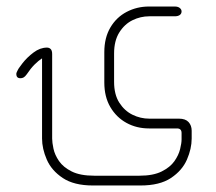

<svg xmlns="http://www.w3.org/2000/svg" viewBox="-20 -394 662 589"><path d="M109 -215Q98 -208 86 -196Q74 -184 62 -166Q57 -159 52.5 -156.5Q48 -154 43 -154Q36 -154 33 -157.5Q30 -161 30 -167Q30 -169 31.5 -173Q33 -177 35 -180Q37 -184 40.5 -188.5Q44 -193 49 -200Q63 -218 83 -233Q103 -248 124 -248Q131 -248 135.5 -243.5Q140 -239 140 -228V31Q140 43 144 62Q148 81 161 100Q174 119 200 132Q226 145 269 145H408Q450 145 476 132Q502 119 515 100.5Q528 82 532.5 63.5Q537 45 537 34V14Q537 0 523 0H437Q399 0 368 -17Q337 -34 318.5 -65.5Q300 -97 300 -141V-234Q300 -278 318.5 -309.5Q337 -341 368.5 -357.5Q400 -374 437 -374H516Q526 -374 531.5 -369.5Q537 -365 537 -359Q537 -352 531.5 -348Q526 -344 516 -344H438Q411 -344 386.5 -332Q362 -320 346 -294.5Q330 -269 330 -230V-143Q330 -104 346 -79Q362 -54 386.5 -42Q411 -30 438 -30H529Q549 -30 558.5 -19.5Q568 -9 568 7V31Q568 62 553.5 95.5Q539 129 504.5 152Q470 175 411 175H265Q207 175 172.5 152Q138 129 123.5 95.5Q109 62 109 31Z"/></svg>

Font: Beiruti ExtraLight
Style: Regular
Weight: 250
Designer: Arlette Boutros
Foundry: Boutros
Version: Version 1.41